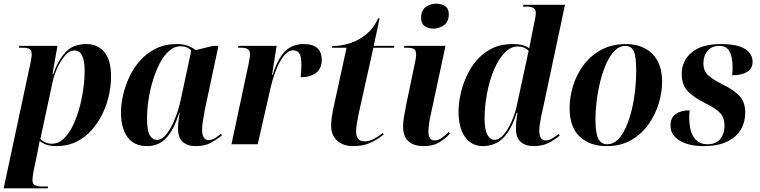

<svg xmlns="http://www.w3.org/2000/svg" viewBox="-36 -786 4139 1046"><path d="M130 -443Q133 -458 135 -470.5Q137 -483 137 -489Q137 -510 126.5 -518Q116 -526 87 -526H67L69 -536H277L250 -383H254Q280 -457 321 -501.5Q362 -546 434 -546Q494 -546 531.5 -503.5Q569 -461 569 -368Q569 -322 558 -270Q547 -218 523.5 -168.5Q500 -119 464.5 -78.5Q429 -38 380.5 -14Q332 10 271 10Q239 10 217.5 2.5Q196 -5 180 -18Q178 -4 175.5 7.5Q173 19 170 35L146 151Q144 164 142.5 175.5Q141 187 141 195Q141 217 154.5 223.5Q168 230 196 230H226L224 240H-16ZM248 -3Q281 -3 308.5 -28Q336 -53 357.5 -95Q379 -137 394 -189Q409 -241 417 -295.5Q425 -350 425 -400Q425 -511 370 -511Q343 -511 319 -484Q295 -457 277 -417.5Q259 -378 251 -342L184 -29Q193 -19 209.5 -11Q226 -3 248 -3Z M766 10Q695 10 659 -38.5Q623 -87 623 -174Q623 -217 634.5 -267.5Q646 -318 669 -367.5Q692 -417 728 -457Q764 -497 813.5 -521.5Q863 -546 927 -546Q964 -546 989 -536Q1014 -526 1030 -513L1125 -536H1154L1080 -188Q1076 -167 1070.5 -134.5Q1065 -102 1065 -79Q1065 -23 1101 -23Q1119 -23 1135.5 -33.5Q1152 -44 1168 -58L1173 -48Q1147 -27 1113.5 -8.5Q1080 10 1029 10Q985 10 959.5 -13Q934 -36 934 -85Q934 -111 937 -131.5Q940 -152 943 -173H941Q910 -76 868.5 -33Q827 10 766 10ZM819 -24Q847 -24 872 -56.5Q897 -89 917 -138.5Q937 -188 948 -240L1006 -510Q986 -534 948 -534Q914 -534 885 -508.5Q856 -483 834 -440.5Q812 -398 796.5 -346.5Q781 -295 773 -242Q765 -189 765 -142Q765 -74 780 -49Q795 -24 819 -24Z M1319 -441Q1322 -456 1324 -469Q1326 -482 1326 -494Q1326 -526 1279 -526H1261L1263 -536H1471L1446 -378H1449Q1478 -468 1517.5 -507Q1557 -546 1619 -546Q1669 -546 1693 -523.5Q1717 -501 1717 -462Q1717 -412 1685 -388.5Q1653 -365 1602 -365Q1604 -386 1605 -402.5Q1606 -419 1606 -433Q1606 -480 1594 -496Q1582 -512 1561 -512Q1525 -512 1491.5 -454Q1458 -396 1437 -303L1368 0H1225Z M1888 10Q1835 10 1801.5 -19Q1768 -48 1768 -101Q1768 -123 1771 -144.5Q1774 -166 1779 -191L1852 -526H1772L1774 -535Q1823 -535 1872 -551Q1921 -567 1961 -600.5Q2001 -634 2024 -686H2032L2000 -536H2112L2110 -526H1998L1918 -166Q1913 -141 1908.5 -115Q1904 -89 1904 -68Q1904 -46 1914.5 -31Q1925 -16 1951 -16Q1976 -16 2001.5 -29.5Q2027 -43 2050 -62L2054 -53Q2018 -24 1979.5 -7Q1941 10 1888 10Z M2325 -630Q2297 -630 2277.5 -644Q2258 -658 2258 -688Q2258 -730 2283.5 -748Q2309 -766 2341 -766Q2368 -766 2388.5 -753Q2409 -740 2409 -708Q2409 -668 2383 -649Q2357 -630 2325 -630ZM2273 10Q2218 10 2189 -16.5Q2160 -43 2160 -96Q2160 -120 2164.5 -147.5Q2169 -175 2177 -216L2224 -441Q2227 -454 2229 -467Q2231 -480 2231 -491Q2231 -511 2220 -518.5Q2209 -526 2180 -526H2165L2167 -536H2391L2311 -163Q2305 -137 2301.5 -111.5Q2298 -86 2298 -69Q2298 -46 2306 -33.5Q2314 -21 2332 -21Q2352 -21 2372 -35.5Q2392 -50 2409 -67L2415 -58Q2391 -31 2357.5 -10.5Q2324 10 2273 10Z M2596 10Q2532 10 2497 -40.5Q2462 -91 2462 -178Q2462 -220 2472.5 -270Q2483 -320 2505 -369Q2527 -418 2561.5 -458Q2596 -498 2644 -522Q2692 -546 2755 -546Q2787 -546 2808.5 -540.5Q2830 -535 2847 -523Q2850 -537 2853.5 -555.5Q2857 -574 2859 -584L2876 -669Q2879 -683 2881 -695Q2883 -707 2883 -716Q2883 -733 2871.5 -741.5Q2860 -750 2829 -750H2813L2815 -760H3042L2923 -200Q2919 -184 2914 -160.5Q2909 -137 2905.5 -113.5Q2902 -90 2902 -76Q2902 -21 2937 -21Q2955 -21 2974.5 -33Q2994 -45 3007 -56L3013 -47Q2984 -23 2951 -6.5Q2918 10 2870 10Q2827 10 2801 -13Q2775 -36 2775 -83Q2775 -112 2777.5 -132Q2780 -152 2783 -172H2779Q2757 -102 2729 -62.5Q2701 -23 2667 -6.5Q2633 10 2596 10ZM2658 -24Q2678 -24 2697 -41.5Q2716 -59 2732 -86.5Q2748 -114 2760 -145.5Q2772 -177 2778 -204L2844 -509Q2834 -520 2818.5 -526.5Q2803 -533 2786 -533Q2746 -533 2712.5 -498Q2679 -463 2655 -405.5Q2631 -348 2617.5 -278.5Q2604 -209 2604 -141Q2604 -77 2620 -50.5Q2636 -24 2658 -24Z M3269 10Q3178 10 3122.5 -41.5Q3067 -93 3067 -198Q3067 -254 3085 -315Q3103 -376 3141 -428.5Q3179 -481 3237.5 -513.5Q3296 -546 3376 -546Q3429 -546 3473.5 -524.5Q3518 -503 3544.5 -457.5Q3571 -412 3571 -338Q3571 -284 3553 -223.5Q3535 -163 3498 -110Q3461 -57 3404 -23.5Q3347 10 3269 10ZM3272 0Q3304 0 3329.5 -25Q3355 -50 3374 -92.5Q3393 -135 3405.5 -187Q3418 -239 3424 -294Q3430 -349 3430 -399Q3430 -477 3417 -506.5Q3404 -536 3370 -536Q3339 -536 3313.5 -510.5Q3288 -485 3268.5 -442.5Q3249 -400 3235.5 -347.5Q3222 -295 3215 -240Q3208 -185 3208 -136Q3208 -62 3223.5 -31Q3239 0 3272 0Z M3796 10Q3717 10 3667 -20Q3617 -50 3617 -101Q3617 -146 3646 -165.5Q3675 -185 3721 -185Q3719 -164 3719 -148Q3719 -71 3745.5 -35.5Q3772 0 3818 0Q3864 0 3887.5 -28.5Q3911 -57 3911 -101Q3911 -144 3887.5 -170Q3864 -196 3806 -224Q3746 -253 3712 -288Q3678 -323 3678 -383Q3678 -455 3732.5 -500.5Q3787 -546 3891 -546Q3957 -546 3994.5 -532.5Q4032 -519 4048 -497.5Q4064 -476 4064 -451Q4064 -411 4033.5 -393.5Q4003 -376 3953 -376Q3954 -389 3954.5 -401Q3955 -413 3955 -424Q3954 -479 3937.5 -507.5Q3921 -536 3881 -536Q3842 -536 3819 -509Q3796 -482 3796 -440Q3796 -402 3819.5 -378.5Q3843 -355 3899 -327Q3964 -295 3994 -262Q4024 -229 4024 -172Q4024 -121 4000 -80Q3976 -39 3925.5 -14.5Q3875 10 3796 10Z"/></svg>

Font: Noto Serif Display SemiCondensed
Style: Bold Italic
Weight: 700
Width: 4
Italic angle: -12°
Designer: Monotype Design Team
Foundry: Monotype Imaging Inc.
Version: Version 2.009